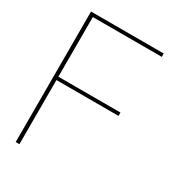

<svg xmlns="http://www.w3.org/2000/svg" viewBox="-171 -796 806 892"><g transform="rotate(30 231.5 -350.0)"><path d="M53 0V-700H443V-682H73V-362H406V-344H73V0Z"/></g></svg>

Font: DM Sans 36pt Thin
Style: Regular
Weight: 250
Designer: Colophon Foundry, Jonny Pinhorn
Foundry: Colophon Foundry
Version: Version 4.004;gftools[0.9.30]